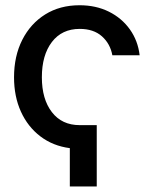

<svg xmlns="http://www.w3.org/2000/svg" viewBox="-20 -547 574 721"><path d="M343.3 -77.1V153.3H242.2V9.3Q178.7 1 131.6 -34.9Q84.5 -70.8 58.6 -127.7Q32.7 -184.6 32.7 -256.8Q32.7 -336.4 63.7 -397.5Q94.7 -458.5 149.9 -492.9Q205.1 -527.3 278.8 -527.3Q340.3 -527.3 388.9 -503.2Q437.5 -479 467.8 -436.5Q498 -394 504.4 -339.4H401.9Q394 -382.8 362.8 -410.6Q331.5 -438.5 279.3 -438.5Q212.4 -438.5 174.8 -389.2Q137.2 -339.8 137.2 -256.8Q137.2 -174.8 174.8 -126Q212.4 -77.1 279.3 -77.1Z"/></svg>

Font: Inter Display Medium
Style: Regular
Weight: 500
Designer: Rasmus Andersson
Foundry: rsms
Version: Version 4.001;git-9221beed3